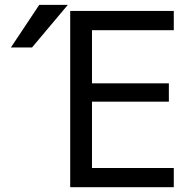

<svg xmlns="http://www.w3.org/2000/svg" viewBox="-20 -778 815 800"><path d="M113.3 -580.1H25.4L143.6 -757.8H262.7ZM363.3 -652.3V-430.7H683.6V-354.5H363.3V-78.1H704.1V2H272.5V-732.4H704.1V-652.3Z"/></svg>

Font: Nasu
Style: Regular
Weight: 400
Designer: Ryoko NISHIZUKA (kana &amp; ideographs); Paul D. Hunt (Latin, Greek &amp; Cyrillic); Wenlong ZHANG (bopomofo); Sandoll C
Version: Version 2014.1215